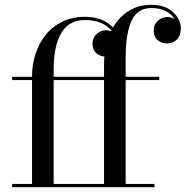

<svg xmlns="http://www.w3.org/2000/svg" viewBox="-20 -780 774 800"><path d="M30.5 -13.5H113.5V-446.5H30.5V-460H113.5V-461.5Q113.5 -511 128.2 -555.8Q143 -600.5 170.5 -635Q198 -669.5 240 -689.8Q282 -710 333 -710Q408 -710 451 -665.5Q476.5 -709.5 517 -734.8Q557.5 -760 610.5 -760Q667.5 -760 700.5 -729.8Q733.5 -699.5 733.5 -661Q733.5 -631.5 717 -615.2Q700.5 -599 676 -599Q654 -599 637.2 -612.5Q620.5 -626 620.5 -653.5Q620.5 -678 638 -693.5Q655.5 -709 676 -709Q692.5 -709 707.5 -701Q677 -746.5 610.5 -746.5Q553 -746.5 528.2 -693.5Q503.5 -640.5 503.5 -540V-460H643.5V-446.5H503.5V-13.5H623.5V0H30.5ZM203.5 -490V-460H413.5V-511.5Q413.5 -528 415 -544.5Q394.5 -546 380 -559.5Q365.5 -573 365.5 -598.5Q365.5 -623 383 -638.5Q400.5 -654 421 -654Q432 -654 443 -650Q443.5 -651.5 444.5 -653.5Q406 -696.5 333 -696.5Q267.5 -696.5 235.5 -642.5Q203.5 -588.5 203.5 -490ZM203.5 -13.5H413.5V-446.5H203.5Z"/></svg>

Font: Bodoni* 16pt
Style: Regular
Weight: 400
Version: Version 2.3